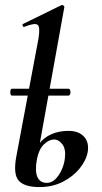

<svg xmlns="http://www.w3.org/2000/svg" viewBox="-20 -746 412 779"><path d="M140 13Q79 13 56 -13Q33 -39 46 -110L136 -589Q144 -637 132.5 -645.5Q121 -654 78 -637Q74 -636 72 -642Q70 -648 74 -649L229 -725Q234 -727 238 -723Q242 -719 241 -717L130 -101Q121 -53 131.5 -28.5Q142 -4 170 -4Q189 -4 204 -18.5Q219 -33 229.5 -55.5Q240 -78 243 -102Q248 -140 233.5 -160Q219 -180 199 -180Q179 -180 158.5 -160.5Q138 -141 130 -101L113 -102Q119 -137 138.5 -162.5Q158 -188 188.5 -201.5Q219 -215 258 -215Q299 -215 320.5 -192Q342 -169 336 -130Q330 -96 303.5 -63Q277 -30 235 -8.5Q193 13 140 13ZM29 -358Q24 -358 22.5 -365Q21 -372 22.5 -379Q24 -386 29 -386H257Q263 -386 265 -379Q267 -372 265 -365Q263 -358 257 -358Z"/></svg>

Font: Cormorant Light
Style: Italic
Weight: 300
Italic angle: -10°
Designer: Christian Thalmann (Catharsis Fonts)
Foundry: Catharsis Fonts
Version: Version 4.000